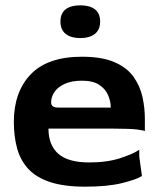

<svg xmlns="http://www.w3.org/2000/svg" viewBox="-20 -691 604 721"><path d="M300 10Q221 10 169 -7Q117 -24 87 -56Q57 -88 44.5 -133Q32 -178 32 -233Q32 -346 95.5 -412Q159 -478 288 -478Q363 -478 410 -457.5Q457 -437 481.5 -402.5Q506 -368 515 -327Q524 -286 524 -245V-198Q524 -201 496.5 -204.5Q469 -208 404 -208H162Q162 -146 199 -113.5Q236 -81 315 -81Q383 -81 433 -97.5Q483 -114 503 -129V-103L513 -30Q493 -17 438.5 -3.5Q384 10 300 10ZM200 -287H396Q396 -310 386 -333.5Q376 -357 352.5 -372.5Q329 -388 288 -388Q249 -388 223 -376Q197 -364 184.5 -345.5Q172 -327 172 -307Q172 -297 178 -292Q184 -287 200 -287ZM281 -548Q247 -548 227 -563.5Q207 -579 207 -610Q207 -641 226.5 -656Q246 -671 281 -671Q317 -671 336.5 -656Q356 -641 356 -610Q356 -579 336 -563.5Q316 -548 281 -548Z"/></svg>

Font: Red Rose SemiBold
Style: Regular
Weight: 600
Designer: Jaikishan Patel
Version: Version 2.000